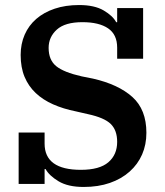

<svg xmlns="http://www.w3.org/2000/svg" viewBox="-20 -730 656 762"><path d="M312 12Q250 12 212.5 -10.5Q175 -33 161 -59H157V0H54V-204H157V-160Q157 -56 301 -56Q375 -56 410 -86Q445 -116 445 -167Q445 -213 419.5 -238Q394 -263 329 -277L281 -288Q231 -298 190.5 -316Q150 -334 121.5 -361Q93 -388 77.5 -425Q62 -462 62 -512Q62 -556 78 -592.5Q94 -629 124 -655Q154 -681 197 -695.5Q240 -710 294 -710Q355 -710 391.5 -688.5Q428 -667 441 -642H445V-698H548V-497H445V-541Q445 -593 409 -617.5Q373 -642 307 -642Q238 -642 205.5 -612.5Q173 -583 173 -540Q173 -492 203 -467.5Q233 -443 304 -427L349 -418Q450 -395 505.5 -345Q561 -295 561 -203Q561 -156 544 -117Q527 -78 494.5 -49Q462 -20 416 -4Q370 12 312 12Z"/></svg>

Font: IBM Plex Serif SmBld
Style: Regular
Weight: 600
Designer: Mike Abbink, Paul van der Laan, Pieter van Rosmalen
Foundry: Bold Monday
Version: Version 3.001